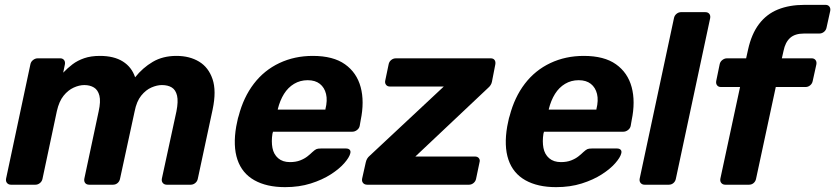

<svg xmlns="http://www.w3.org/2000/svg" viewBox="-20 -760 3437 790"><path d="M25 0Q15 0 9 -7Q3 -14 5 -25L105 -495Q107 -506 116 -513Q125 -520 135 -520H228Q238 -520 243.5 -513Q249 -506 247 -495L240 -461Q258 -480 278.5 -495.5Q299 -511 326.5 -520.5Q354 -530 391 -530Q449 -530 485.5 -507Q522 -484 536 -442Q567 -481 608.5 -505.5Q650 -530 706 -530Q760 -530 799 -506.5Q838 -483 854.5 -434.5Q871 -386 855 -310L794 -25Q792 -14 783.5 -7Q775 0 765 0H666Q656 0 650 -7Q644 -14 646 -25L706 -302Q714 -343 708.5 -366.5Q703 -390 687 -400Q671 -410 646 -410Q626 -410 603 -400Q580 -390 561 -366.5Q542 -343 534 -302L474 -25Q472 -14 464 -7Q456 0 445 0H347Q336 0 330.5 -7Q325 -14 327 -25L386 -302Q395 -343 389 -366.5Q383 -390 366.5 -400Q350 -410 327 -410Q306 -410 283 -399.5Q260 -389 241.5 -366Q223 -343 214 -303L155 -25Q153 -14 144.5 -7Q136 0 126 0Z M1153 10Q1077 10 1026.5 -18.5Q976 -47 957 -103Q938 -159 952 -240Q954 -248 956.5 -261.5Q959 -275 962 -283Q982 -360 1024.5 -415.5Q1067 -471 1129.5 -500.5Q1192 -530 1267 -530Q1351 -530 1399.5 -495.5Q1448 -461 1464 -401.5Q1480 -342 1464 -265L1460 -242Q1458 -232 1449 -225Q1440 -218 1429 -218H1103Q1103 -217 1102.5 -214.5Q1102 -212 1101 -210Q1096 -178 1101 -151.5Q1106 -125 1124.5 -109Q1143 -93 1173 -93Q1197 -93 1215 -100Q1233 -107 1245.5 -117Q1258 -127 1265 -134Q1276 -144 1282 -146.5Q1288 -149 1300 -149H1404Q1414 -149 1419 -143.5Q1424 -138 1421 -128Q1417 -112 1396.5 -88.5Q1376 -65 1341 -42.5Q1306 -20 1258.5 -5Q1211 10 1153 10ZM1123 -309H1319V-311Q1328 -347 1321.5 -373.5Q1315 -400 1296 -415Q1277 -430 1246 -430Q1215 -430 1190 -415Q1165 -400 1148.5 -373.5Q1132 -347 1123 -311Z M1491 0Q1480 0 1474 -7Q1468 -14 1470 -25L1485 -92Q1487 -101 1491 -107.5Q1495 -114 1501 -119L1806 -404H1584Q1574 -404 1568.5 -411Q1563 -418 1565 -428L1579 -495Q1581 -506 1589.5 -513Q1598 -520 1609 -520H1999Q2010 -520 2015 -513Q2020 -506 2018 -495L2004 -423Q2001 -409 1988 -398L1689 -116H1934Q1945 -116 1950.5 -109Q1956 -102 1953 -92L1939 -25Q1937 -14 1928.5 -7Q1920 0 1910 0Z M2268 10Q2192 10 2141.5 -18.5Q2091 -47 2072 -103Q2053 -159 2067 -240Q2069 -248 2071.5 -261.5Q2074 -275 2077 -283Q2097 -360 2139.5 -415.5Q2182 -471 2244.5 -500.5Q2307 -530 2382 -530Q2466 -530 2514.5 -495.5Q2563 -461 2579 -401.5Q2595 -342 2579 -265L2575 -242Q2573 -232 2564 -225Q2555 -218 2544 -218H2218Q2218 -217 2217.5 -214.5Q2217 -212 2216 -210Q2211 -178 2216 -151.5Q2221 -125 2239.5 -109Q2258 -93 2288 -93Q2312 -93 2330 -100Q2348 -107 2360.5 -117Q2373 -127 2380 -134Q2391 -144 2397 -146.5Q2403 -149 2415 -149H2519Q2529 -149 2534 -143.5Q2539 -138 2536 -128Q2532 -112 2511.5 -88.5Q2491 -65 2456 -42.5Q2421 -20 2373.5 -5Q2326 10 2268 10ZM2238 -309H2434V-311Q2443 -347 2436.5 -373.5Q2430 -400 2411 -415Q2392 -430 2361 -430Q2330 -430 2305 -415Q2280 -400 2263.5 -373.5Q2247 -347 2238 -311Z M2632 0Q2622 0 2616 -7Q2610 -14 2612 -25L2753 -685Q2755 -696 2763.5 -703Q2772 -710 2782 -710H2882Q2893 -710 2898.5 -703Q2904 -696 2902 -685L2761 -25Q2759 -14 2751 -7Q2743 0 2732 0Z M2964 0Q2954 0 2948 -7Q2942 -14 2944 -25L3025 -402H2946Q2936 -402 2930.5 -409Q2925 -416 2927 -427L2941 -495Q2943 -506 2952 -513Q2961 -520 2971 -520H3050L3058 -556Q3072 -620 3103 -661Q3134 -702 3181 -721Q3228 -740 3290 -740H3377Q3387 -740 3392.5 -733Q3398 -726 3396 -715L3381 -647Q3379 -636 3370.5 -629Q3362 -622 3351 -622H3288Q3251 -622 3231 -604Q3211 -586 3204 -551L3197 -520H3320Q3330 -520 3335.5 -513Q3341 -506 3339 -495L3324 -427Q3322 -416 3313.5 -409Q3305 -402 3295 -402H3172L3091 -25Q3089 -14 3081 -7Q3073 0 3062 0Z"/></svg>

Font: Rubik Light SemiBold
Style: Italic
Weight: 600
Italic angle: -12°
Version: Version 2.104